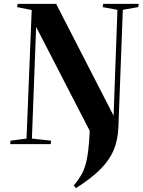

<svg xmlns="http://www.w3.org/2000/svg" viewBox="-20 -750 744 999"><path d="M33 0 35 -18 118 -29 145 -698 69 -713 72 -730H272L571 -148L591 -699L514 -713L517 -730H702L699 -713L619 -699L596 -87Q593 -20 571 32Q549 84 502 131Q455 178 375 229L364 215Q386 189 401 163.5Q416 138 425 107Q434 76 439 34Q444 -8 447 -69L168 -610L146 -29L246 -18L244 0Z"/></svg>

Font: Literata 72pt
Style: Bold Italic
Weight: 700
Italic angle: -2°
Designer: Latin by Veronika Burian and Jose Scaglione. Greek by Irene Vlachou. Cyrillic by Vera Evstafieva
Foundry: TypeTogether
Version: Version 3.002